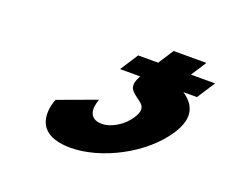

<svg xmlns="http://www.w3.org/2000/svg" viewBox="-102 -754 1068 908"><g transform="rotate(20 432.5 -299.5)"><path d="M376.6 -261C359.7 -218 355.8 -158 427.8 -158C472.8 -158 530.9 -192 562 -240C607.9 -311 552.9 -314 517.1 -353C497.4 -374.9 504.6 -400.7 521.6 -431H420.2L478.5 -521H579L628.8 -598H793.8L744 -521H865.5L807.2 -431H738.6C799.2 -390.3 825.4 -331.8 766 -240C674.6 -99 477.2 -1 327.2 -1C104.2 -1 180.3 -185 183.6 -190Z"/></g></svg>

Font: Hussar
Style: BdWodka
Weight: 700
Foundry: Cannot Into Space Fonts
Version: Version 2.00